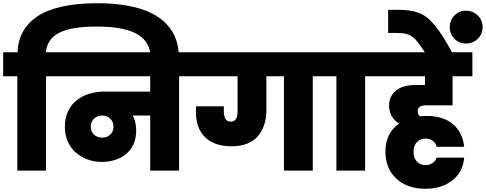

<svg xmlns="http://www.w3.org/2000/svg" viewBox="-34 -1067 3039 1201"><path d="M253.9 -589.8V0H74.2V-589.8H-14.2V-740.2H75.2Q78.6 -811.5 108.4 -866.7Q138.2 -921.9 197 -962.6Q255.9 -1003.4 351.1 -1025.1Q446.3 -1046.9 574.2 -1046.9Q682.1 -1046.9 767.8 -1030.8Q853.5 -1014.6 912.4 -985.4Q971.2 -956.1 1010.3 -913.6Q1049.3 -871.1 1067.1 -820.3Q1085 -769.5 1085 -709V-692.9H908.2V-705.1Q908.2 -803.7 826.2 -852.3Q744.1 -900.9 570.8 -900.9Q410.6 -900.9 335.2 -861.3Q259.8 -821.8 252.9 -740.2H340.8V-589.8Z M605.5 -206.1Q636.2 -206.1 656 -225.1Q675.8 -244.1 675.8 -274.9Q675.8 -304.7 656 -324.5Q636.2 -344.2 605.5 -344.2Q574.2 -344.2 554 -324.5Q533.7 -304.7 533.7 -273.9Q533.7 -244.1 553.7 -225.1Q573.7 -206.1 605.5 -206.1ZM312.5 -589.8V-740.2H1173.8V-589.8H1086.4V0H905.8V-344.2H796.9Q817.9 -303.2 817.9 -249Q817.9 -201.7 800.5 -163.8Q783.2 -126 753.2 -102.3Q723.1 -78.6 684.8 -66.4Q646.5 -54.2 602.5 -54.2Q557.1 -54.2 516.1 -68.8Q475.1 -83.5 442.6 -110.6Q410.2 -137.7 390.9 -179.9Q371.6 -222.2 371.6 -273.9Q371.6 -328.1 391.6 -370.8Q411.6 -413.6 446 -440.2Q480.5 -466.8 524.4 -480.5Q568.4 -494.1 618.7 -494.1H905.8V-589.8Z M1742.2 0V-589.8H1632.3V-377.9Q1632.3 -329.1 1619.4 -288.6Q1606.4 -248 1580.8 -217Q1555.2 -186 1512.9 -168.9Q1470.7 -151.9 1415 -151.9Q1308.6 -151.9 1250 -207.5Q1191.4 -263.2 1191.4 -369.1Q1191.4 -390.6 1192.4 -401.9H1366.2V-370.1Q1366.2 -306.2 1410.2 -306.2Q1452.1 -306.2 1452.1 -370.1V-589.8H1145V-740.2H2010.3V-589.8H1922.4V0Z M2070.3 0V-589.8H1981.9V-740.2H2336.9V-589.8H2250V0Z M2869.6 -81.1Q2862.3 8.8 2795.7 61.3Q2729 113.8 2627 113.8Q2513.7 113.8 2445.3 50.5Q2377 -12.7 2377 -120.1Q2377 -232.9 2461.9 -293.9Q2399.9 -334 2399.9 -407.2Q2399.9 -464.8 2442.6 -500Q2485.4 -535.2 2560.5 -535.2H2624.5V-589.8H2308.6V-740.2H2920.9V-589.8H2796.9V-408.2H2627Q2605.5 -408.2 2592 -398.9Q2578.6 -389.6 2578.6 -370.1Q2578.6 -349.6 2594.7 -339.8Q2619.1 -341.8 2631.8 -341.8Q2740.7 -341.8 2800.3 -289.6Q2859.9 -237.3 2869.6 -148.9H2696.8Q2692.9 -170.4 2674.3 -185.3Q2655.8 -200.2 2627 -200.2Q2596.2 -200.2 2574.5 -178.5Q2552.7 -156.7 2552.7 -118.2Q2552.7 -77.6 2574.2 -55.9Q2595.7 -34.2 2627 -34.2Q2653.8 -34.2 2672.6 -47.6Q2691.4 -61 2696.8 -81.1Z M2627 -734.9Q2589.8 -792.5 2567.4 -816.9Q2544.9 -841.3 2519.3 -851.1Q2493.7 -860.8 2449.2 -860.8H2394V-1005.9H2447.3Q2491.2 -1005.4 2520.5 -1002.2Q2549.8 -999 2580.3 -988.3Q2610.8 -977.5 2633.5 -960.2Q2656.2 -942.9 2683.1 -911.6Q2710 -880.4 2736.1 -838.6Q2762.2 -796.9 2795.9 -734.9ZM2880.9 -794.9Q2838.4 -794.9 2808.8 -824.7Q2779.3 -854.5 2779.3 -897Q2779.3 -940.4 2808.6 -970.2Q2837.9 -1000 2880.9 -1000Q2924.3 -1000 2954.6 -970.2Q2984.9 -940.4 2984.9 -897Q2984.9 -854.5 2954.6 -824.7Q2924.3 -794.9 2880.9 -794.9Z"/></svg>

Font: Poppins ExtraBold
Style: Regular
Weight: 800
Designer: Ninad Kale (Devanagari), Jonny Pinhorn (Latin)
Foundry: Indian Type Foundry
Version: Version 3.200;PS 1.000;hotconv 16.6.54;makeotf.lib2.5.65590